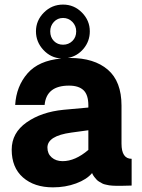

<svg xmlns="http://www.w3.org/2000/svg" viewBox="-20 -806 617 834"><path d="M507.8 -182.1Q507.8 -116.2 551.8 -116.2V0Q546.9 0 533.4 0.5Q520 1 512.2 1Q511.2 1 498.5 1Q485.8 1 482.9 1Q480 1 469 0.5Q458 0 454.1 -1Q450.2 -2 440.2 -3.9Q430.2 -5.9 425.5 -8.5Q420.9 -11.2 412.8 -15.6Q404.8 -20 399.9 -25.4Q395 -30.8 389.4 -37.8Q383.8 -44.9 379.9 -54.2Q356.9 -26.4 310.5 -9.3Q264.2 7.8 210 7.8Q128.9 7.8 79.8 -35.2Q30.8 -78.1 30.8 -155.8Q30.8 -229 95.5 -274.4Q160.2 -319.8 255.9 -329.1L363.8 -338.9V-348.1Q363.8 -394 342.8 -414.1Q321.8 -434.1 279.8 -434.1Q181.6 -434.1 173.8 -350.1H45.9Q50.8 -431.2 99.4 -487.1Q147.9 -543 246.1 -551.8Q200.2 -554.7 168.2 -589.4Q136.2 -624 136.2 -669.9Q136.2 -716.8 170.7 -751.5Q205.1 -786.1 253.9 -786.1Q301.8 -786.1 335.9 -751.5Q370.1 -716.8 370.1 -669.9Q370.1 -627 343 -594.5Q315.9 -562 274.9 -554.2H284.2Q389.2 -554.2 448.5 -503.2Q507.8 -452.1 507.8 -347.2ZM198.2 -669.9Q198.2 -644 214.1 -627.9Q230 -611.8 253.9 -611.8Q277.8 -611.8 294.4 -627.9Q311 -644 311 -669.9Q311 -693.8 294.4 -710.9Q277.8 -728 253.9 -728Q230 -728 214.1 -710.9Q198.2 -693.8 198.2 -669.9ZM363.8 -154.8V-240.2L289.1 -230Q186 -215.8 186 -165Q186 -138.2 204.6 -122.1Q223.1 -106 252 -106Q306.6 -106 363.8 -154.8Z"/></svg>

Font: Oakes Grotesk
Style: Bold
Weight: 700
Designer: Samuel Oakes
Foundry: Samuel Oakes
Version: Version 1.0 | wf-rip DC20170320